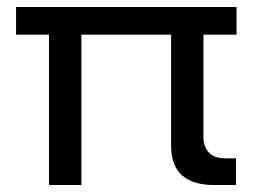

<svg xmlns="http://www.w3.org/2000/svg" viewBox="-20 -530 724 550"><path d="M592.2 0Q533.6 0 501.8 -27.4Q470 -54.8 470 -115.4V-496.2H562.8V-137.8Q562.8 -109.8 578.4 -93.1Q594 -76.4 625.4 -76.4H656V0ZM120.4 0V-496.2H213.2V0ZM26 -430.6V-510H657.6V-430.6Z"/></svg>

Font: MuseoModerno Thin
Style: Regular
Weight: 100
Designer: Pablo Cosgaya, Héctor Gatti, Marcela Romero, and the Authors of The MuseoModerno Project.
Foundry: Omnibus-Type Team
Version: Version 1.003